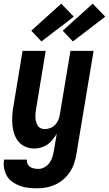

<svg xmlns="http://www.w3.org/2000/svg" viewBox="-34 -795 589 1038"><path d="M166 223Q143 223 119.5 220.5Q96 218 74.5 210Q53 202 34.5 189.5Q16 177 4.5 158Q-7 139 -11.5 116Q-16 93 -12 70V68H112Q110 80 115 91Q120 102 129.5 108Q139 114 151 116Q163 118 175 118Q191 118 207 109Q223 100 233.5 85.5Q244 71 249 54.5Q254 38 257 21L273 -72Q263 -56 251 -40.5Q239 -25 223 -14Q207 -3 188.5 2.5Q170 8 152 8Q126 8 103.5 -1.5Q81 -11 66 -29.5Q51 -48 43 -71.5Q35 -95 33 -120.5Q31 -146 32.5 -172Q34 -198 39 -223L88 -520H213L161 -206Q159 -195 158 -183Q157 -171 157.5 -159.5Q158 -148 161 -137Q164 -126 169.5 -116.5Q175 -107 185.5 -102Q196 -97 208 -97Q223 -97 238.5 -103Q254 -109 265 -121Q276 -133 282 -148Q288 -163 290 -179L347 -520H472L379 38Q375 63 367 87.5Q359 112 344.5 134Q330 156 309.5 174Q289 192 265 203Q241 214 216 218.5Q191 223 166 223ZM360 -571 305 -629 467 -775 535 -705ZM190 -571 135 -629 297 -775 365 -705Z"/></svg>

Font: Iosevka Extrabold
Style: Italic
Weight: 800
Italic angle: -9°
Monospace: yes
Designer: Belleve Invis
Foundry: Belleve Invis
Version: Version 32.5.0; ttfautohint (v1.8.4)